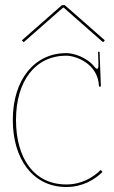

<svg xmlns="http://www.w3.org/2000/svg" viewBox="-20 -729 445 750"><path d="M72.5 -564 226 -699H229L382.5 -564L389.5 -571.5L233 -709H222L65.5 -571.5ZM363 -526.5 364.5 -483.5C364.5 -478 365.5 -462.5 361 -460.5C358 -459.5 355.5 -460.5 350.5 -466.5C319 -506.5 266.5 -521.5 239 -521.5C114 -521.5 30 -417 30 -260.5C30 -108.5 108 1.5 239 1.5C301.5 1.5 349 -26.5 380 -57L374 -65.5C343.5 -36 299.5 -8.5 239 -8.5C113 -8.5 42.5 -110.5 42.5 -260.5C42.5 -413 118 -511.5 239 -511.5C276.5 -511.5 363 -480 366.5 -393C366.5 -391.5 369 -390 370.5 -390C372 -390 374 -392 374 -393.5L369 -527Z"/></svg>

Font: ZnikomitSC
Style: Regular
Weight: 100
Designer: gluk
Foundry: gluk
Version: Version 0.55